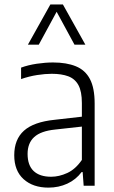

<svg xmlns="http://www.w3.org/2000/svg" viewBox="-20 -828 510 856"><path d="M196 8.5Q127 8.5 85.2 -29.2Q43.5 -67 43.5 -136Q43.5 -206.5 87 -245.5Q130.5 -284.5 224 -294L364.5 -310L371 -266.5L226.5 -250.5Q162 -244 132.5 -217Q103 -190 103 -142Q103 -91 130 -65.5Q157 -40 208 -40Q243.5 -40 280 -56.8Q316.5 -73.5 345 -115V-368.5Q345 -420 329.8 -448.2Q314.5 -476.5 284.5 -487.8Q254.5 -499 210.5 -499Q181.5 -499 145.8 -493.5Q110 -488 74 -475.5V-526.5Q105 -538 143.8 -543.8Q182.5 -549.5 216.5 -549.5Q276.5 -549.5 318.2 -532.5Q360 -515.5 381 -475.5Q402 -435.5 402 -366.5V0H353L348.5 -61H344Q318.5 -27 280 -9.2Q241.5 8.5 196 8.5ZM104.5 -629 204.5 -808H260.5L360.5 -629H312L226 -787.5H239L153 -629Z"/></svg>

Font: Encode Sans SemiCondensed Light
Style: Regular
Weight: 300
Width: 4
Designer: Multiple Designers
Foundry: Impallari Type
Version: Version 3.002